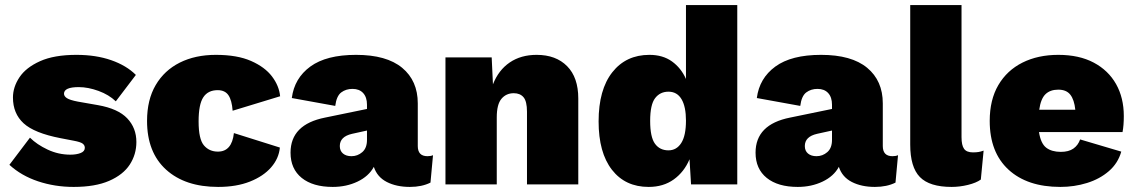

<svg xmlns="http://www.w3.org/2000/svg" viewBox="-20 -726 4470 756"><path d="M270 10Q196 10 130 -12Q64 -34 17 -77L98 -184Q125 -157 167.5 -137Q210 -117 257 -117Q281 -117 297.5 -123.5Q314 -130 314 -144Q314 -154 305.5 -160.5Q297 -167 270 -172L218 -182Q115 -202 73 -240.5Q31 -279 31 -342Q31 -383 56.5 -421.5Q82 -460 137.5 -485Q193 -510 281 -510Q358 -510 418 -489Q478 -468 515 -431L436 -327Q409 -353 368 -368Q327 -383 290 -383Q232 -383 232 -357Q232 -347 243.5 -339.5Q255 -332 286 -326L366 -312Q445 -298 481 -260Q517 -222 517 -167Q517 -118 491 -78Q465 -38 410 -14Q355 10 270 10Z M830 -510Q914 -510 968.5 -486Q1023 -462 1051 -425Q1079 -388 1083 -347L896 -290Q893 -331 879.5 -351Q866 -371 837 -371Q799 -371 780.5 -343Q762 -315 762 -248Q762 -178 783 -153.5Q804 -129 838 -129Q893 -129 901 -202L1082 -145Q1078 -102 1047.5 -67Q1017 -32 964 -11Q911 10 839 10Q709 10 634 -58Q559 -126 559 -250Q559 -333 593 -391Q627 -449 688 -479.5Q749 -510 830 -510Z M1425 -314Q1425 -343 1410 -359.5Q1395 -376 1368 -376Q1342 -376 1323.5 -362Q1305 -348 1300 -309L1129 -340Q1139 -418 1202 -464Q1265 -510 1382 -510Q1502 -510 1563.5 -459Q1625 -408 1625 -319V-151Q1625 -111 1663 -111Q1677 -111 1685 -115L1675 -7Q1641 10 1594 10Q1541 10 1503 -9.5Q1465 -29 1452 -69Q1432 -32 1388 -11Q1344 10 1290 10Q1212 10 1168 -25.5Q1124 -61 1124 -125Q1124 -236 1260 -263L1425 -297ZM1318 -151Q1318 -132 1330.5 -121.5Q1343 -111 1364 -111Q1388 -111 1406.5 -127Q1425 -143 1425 -175V-212L1366 -199Q1318 -188 1318 -151Z M1734 0V-500H1916L1921 -394Q1943 -450 1987 -480Q2031 -510 2093 -510Q2169 -510 2213 -465.5Q2257 -421 2257 -338V0H2055V-286Q2055 -327 2041.5 -343Q2028 -359 2003 -359Q1973 -359 1954.5 -337Q1936 -315 1936 -264V0Z M2534 10Q2442 10 2389.5 -57.5Q2337 -125 2337 -248Q2337 -373 2391 -441.5Q2445 -510 2537 -510Q2590 -510 2626 -484Q2662 -458 2681 -415V-706H2883V0H2701L2695 -99Q2674 -49 2633 -19.5Q2592 10 2534 10ZM2612 -134Q2644 -134 2662.5 -163Q2681 -192 2681 -251Q2681 -306 2663.5 -335.5Q2646 -365 2612 -365Q2579 -365 2559.5 -339.5Q2540 -314 2540 -250Q2540 -186 2559 -160Q2578 -134 2612 -134Z M3256 -314Q3256 -343 3241 -359.5Q3226 -376 3199 -376Q3173 -376 3154.5 -362Q3136 -348 3131 -309L2960 -340Q2970 -418 3033 -464Q3096 -510 3213 -510Q3333 -510 3394.5 -459Q3456 -408 3456 -319V-151Q3456 -111 3494 -111Q3508 -111 3516 -115L3506 -7Q3472 10 3425 10Q3372 10 3334 -9.5Q3296 -29 3283 -69Q3263 -32 3219 -11Q3175 10 3121 10Q3043 10 2999 -25.5Q2955 -61 2955 -125Q2955 -236 3091 -263L3256 -297ZM3149 -151Q3149 -132 3161.5 -121.5Q3174 -111 3195 -111Q3219 -111 3237.5 -127Q3256 -143 3256 -175V-212L3197 -199Q3149 -188 3149 -151Z M3766 -706V-186Q3766 -154 3776 -140Q3786 -126 3811 -126Q3824 -126 3833 -127.5Q3842 -129 3853 -133L3842 -19Q3824 -6 3791.5 2Q3759 10 3727 10Q3640 10 3602 -29Q3564 -68 3564 -157V-706Z M4155 10Q4025 10 3951 -58Q3877 -126 3877 -250Q3877 -333 3911 -391Q3945 -449 4006 -479.5Q4067 -510 4147 -510Q4229 -510 4286.5 -479.5Q4344 -449 4374.5 -395Q4405 -341 4405 -269Q4405 -232 4400 -206H4071Q4078 -161 4099.5 -144.5Q4121 -128 4157 -128Q4188 -128 4206.5 -141Q4225 -154 4233 -177L4395 -129Q4382 -83 4346 -52Q4310 -21 4260 -5.5Q4210 10 4155 10ZM4147 -373Q4115 -373 4096.5 -355Q4078 -337 4072 -294H4214Q4210 -333 4194.5 -353Q4179 -373 4147 -373Z"/></svg>

Font: Work Sans ExtraBold
Style: Regular
Weight: 800
Designer: Wei Huang
Foundry: Wei Huang
Version: Version 2.012; ttfautohint (v1.8.3)